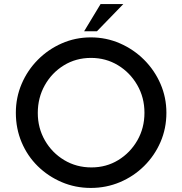

<svg xmlns="http://www.w3.org/2000/svg" viewBox="-20 -917 896 945"><path d="M58 -362Q58 -437 86.5 -504Q115 -571 166 -622.5Q217 -674 284 -703.5Q351 -733 427 -733Q503 -733 570.5 -703.5Q638 -674 689.5 -622.5Q741 -571 770 -504Q799 -437 799 -362Q799 -285 770 -218Q741 -151 689.5 -100Q638 -49 570.5 -20.5Q503 8 427 8Q351 8 284 -20.5Q217 -49 166 -99Q115 -149 86.5 -216.5Q58 -284 58 -362ZM166 -361Q166 -287 201 -226Q236 -165 296 -129Q356 -93 430 -93Q503 -93 562 -129Q621 -165 656 -226Q691 -287 691 -362Q691 -437 655.5 -498.5Q620 -560 560.5 -596Q501 -632 428 -632Q354 -632 294.5 -595.5Q235 -559 200.5 -497.5Q166 -436 166 -361ZM587 -897 457 -763H394L475 -897Z"/></svg>

Font: Reem Kufi Ink
Style: Regular
Weight: 400
Designer: Khaled Hosny
Version: Version 1.7